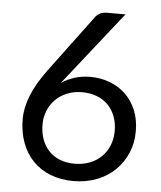

<svg xmlns="http://www.w3.org/2000/svg" viewBox="-52 -762 684 815"><g transform="rotate(5 290.0 -354.0)"><path d="M324.7 -439Q367.7 -439 406.2 -424.8Q444.8 -410.6 473.9 -383.3Q502.9 -356 519.8 -316.2Q536.6 -276.4 536.6 -225.6Q536.6 -175.8 518.6 -133.3Q500.5 -90.8 468.3 -59.3Q436 -27.8 390.6 -10Q345.2 7.8 290.5 7.8Q236.8 7.8 193.1 -9.3Q149.4 -26.4 118.4 -58.1Q87.4 -89.8 70.6 -135.3Q53.7 -180.7 53.7 -236.3Q53.7 -283.7 74.7 -336.7Q95.7 -389.6 141.1 -450.7L322.8 -694.8Q329.6 -704.1 342 -710.2Q354.5 -716.3 370.6 -716.3H449.7L201.2 -401.9Q226.6 -419.4 257.6 -429.2Q288.6 -439 324.7 -439ZM139.6 -221.2Q139.6 -186.5 149.7 -158Q159.7 -129.4 179 -108.9Q198.2 -88.4 226.1 -77.1Q253.9 -65.9 289.1 -65.9Q325.2 -65.9 354.2 -77.4Q383.3 -88.9 404.1 -109.4Q424.8 -129.9 436 -158Q447.3 -186 447.3 -219.2Q447.3 -253.9 436.3 -282.2Q425.3 -310.5 405.3 -330.3Q385.3 -350.1 357.2 -360.6Q329.1 -371.1 295.9 -371.1Q259.8 -371.1 230.7 -358.9Q201.7 -346.7 181.4 -325.9Q161.1 -305.2 150.4 -277.8Q139.6 -250.5 139.6 -221.2Z"/></g></svg>

Font: Kantumruy
Style: Regular
Weight: 400
Foundry: Sovichet Tep
Version: Version 1.3000